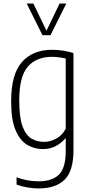

<svg xmlns="http://www.w3.org/2000/svg" viewBox="-20 -828 502 1078"><path d="M197.5 230Q167 230 133.2 224.2Q99.5 218.5 73 208.5V167.5Q106.5 179.5 137 184.8Q167.5 190 196.5 190Q272 190 310.5 152.8Q349 115.5 349 20V-50.5H346Q328 -27.5 296 -9.2Q264 9 220 9Q173 9 132.5 -15Q92 -39 67.2 -97.5Q42.5 -156 42.5 -259.5Q42.5 -411 103.2 -479.8Q164 -548.5 273.5 -548.5Q303 -548.5 336.5 -543.2Q370 -538 392.5 -530V16Q392.5 132.5 342.5 181.2Q292.5 230 197.5 230ZM226.5 -31.5Q262.5 -31.5 296.5 -50.2Q330.5 -69 349 -105.5V-499.5Q334.5 -503 313.2 -506Q292 -509 272.5 -509Q184 -509 136 -453.5Q88 -398 88 -264Q88 -169 106.5 -118.8Q125 -68.5 156.5 -50Q188 -31.5 226.5 -31.5ZM218.5 -630.5 130 -808H167.5L241 -655.5L314.5 -808H352L263.5 -630.5Z"/></svg>

Font: Encode Sans Condensed ExtraLight
Style: Regular
Weight: 200
Width: 3
Designer: Multiple Designers
Foundry: Impallari Type
Version: Version 3.000; ttfautohint (v1.8.3) -l 8 -r 50 -G 200 -x 14 